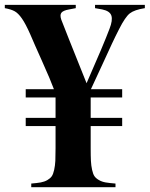

<svg xmlns="http://www.w3.org/2000/svg" viewBox="-20 -778 622 798"><path d="M375 -757.8H582V-744.1Q538.6 -737.3 519.5 -722.4Q500.5 -707.5 475.1 -657.2Q460 -627.9 445.3 -596.4Q430.7 -564.9 406.2 -511.5Q381.8 -458 357.9 -407.2H487.8V-373H356.9V-288.1H487.8V-253.9H356.9V-162.1Q356.9 -128.4 357.9 -109.1Q358.9 -89.8 362.8 -72Q366.7 -54.2 372.6 -45.7Q378.4 -37.1 390.9 -29.8Q403.3 -22.5 418.9 -19.8Q434.6 -17.1 460 -15.1V0H109.9V-15.1Q134.3 -17.1 149.4 -19.8Q164.6 -22.5 176.8 -29.5Q189 -36.6 195.1 -45.4Q201.2 -54.2 205.1 -72Q209 -89.8 210 -109.4Q210.9 -128.9 210.9 -162.1V-253.9H86.9V-288.1H210.9V-373H86.9V-407.2H204.1Q190.9 -443.4 155.8 -521.7Q120.6 -600.1 106 -634.8Q86.4 -679.2 71 -701.2Q55.7 -723.1 41 -731.2Q26.4 -739.3 0 -744.1V-757.8H294.9V-744.1L267.1 -738.8Q242.2 -734.4 235.1 -724.9Q228 -715.3 234.9 -695.8Q247.1 -663.1 339.8 -432.1Q411.6 -595.2 435.1 -658.2Q449.2 -693.8 442.9 -713.1Q436.5 -732.4 404.8 -738.8L375 -744.1Z"/></svg>

Font: Laureen pro
Style: Bold
Weight: 700
Designer: Ahmed zaza
Foundry: zazatype
Version: Version 1.000